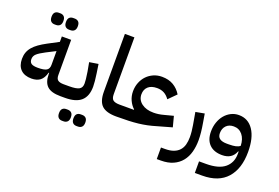

<svg xmlns="http://www.w3.org/2000/svg" viewBox="-124 -1131 2558 1763"><g transform="rotate(20 1155.5 -250.0)"><path d="M475 0Q384 0 344.5 -37.5Q305 -75 305 -154V-166H300Q285 -110 253 -85.5Q221 -61 169 -61Q100 -61 63 -98Q26 -135 26 -202Q26 -236 36 -264.5Q46 -293 67 -318Q88 -343 119.5 -365.5Q151 -388 194 -411L300 -467V-520H391V-176Q391 -140 409 -126.5Q427 -113 466 -113H499V-24ZM191 -174Q251 -174 275.5 -189Q300 -204 300 -242V-377L210 -331Q156 -303 132 -281.5Q108 -260 108 -229Q108 -200 126.5 -187Q145 -174 191 -174ZM340 -601Q317 -601 303.5 -615Q290 -629 290 -658Q290 -688 303.5 -701.5Q317 -715 340 -715H355Q378 -715 392 -701.5Q406 -688 406 -658Q406 -629 392 -615Q378 -601 355 -601ZM199 -601Q176 -601 162.5 -615Q149 -629 149 -658Q149 -688 162.5 -701.5Q176 -715 199 -715H214Q237 -715 251 -701.5Q265 -688 265 -658Q265 -629 251 -615Q237 -601 214 -601Z M475 -89 499 -113H520Q588 -113 616 -128.5Q644 -144 644 -185Q644 -202 641.5 -228Q639 -254 632 -297L616 -384L703 -398L716 -311Q728 -231 728 -185Q728 -91 677 -45.5Q626 0 520 0H475ZM707 207Q684 207 670.5 193Q657 179 657 150Q657 120 670.5 106.5Q684 93 707 93H722Q745 93 759 106.5Q773 120 773 150Q773 179 759 193Q745 207 722 207ZM566 207Q543 207 529.5 193Q516 179 516 150Q516 120 529.5 106.5Q543 93 566 93H581Q604 93 618 106.5Q632 120 632 150Q632 179 618 193Q604 207 581 207Z M1020 0Q922 0 879 -40.5Q836 -81 836 -176V-740H929V-185Q929 -143 948.5 -128Q968 -113 1013 -113H1046V-24L1021 0Z M1022 -89 1046 -113H1152V-118Q1123 -144 1104.5 -184Q1086 -224 1086 -271Q1086 -317 1102 -357Q1118 -397 1145.5 -425.5Q1173 -454 1210.5 -470.5Q1248 -487 1292 -487Q1358 -487 1404.5 -459.5Q1451 -432 1481 -383L1407 -309Q1383 -343 1353.5 -358.5Q1324 -374 1285 -374Q1229 -374 1198.5 -346.5Q1168 -319 1168 -271Q1168 -217 1212.5 -183.5Q1257 -150 1329 -150Q1378 -150 1428 -164L1516 -187L1543 -84L1405 -45Q1359 -31 1318.5 -22.5Q1278 -14 1234.5 -9Q1191 -4 1140 -2Q1089 0 1022 0Z M1504 127H1542Q1593 127 1627 114Q1661 101 1682 77.5Q1703 54 1712 21Q1721 -12 1721 -53Q1721 -80 1718 -109Q1715 -138 1710 -167L1689 -288L1775 -304L1789 -220Q1806 -123 1806 -54Q1806 8 1791.5 61.5Q1777 115 1745 155Q1713 195 1663 217.5Q1613 240 1543 240H1504Z M1876 127H1943Q2068 127 2127.5 77Q2187 27 2187 -58V-82H2182Q2151 1 2054 1Q1973 1 1929 -43.5Q1885 -88 1885 -169Q1885 -217 1899.5 -259Q1914 -301 1939.5 -331.5Q1965 -362 2000 -380Q2035 -398 2076 -398Q2167 -398 2218.5 -321.5Q2270 -245 2270 -108Q2270 56 2188.5 148Q2107 240 1947 240H1876ZM2079 -113Q2121 -113 2146.5 -119Q2172 -125 2187 -138Q2185 -204 2152.5 -244Q2120 -284 2067 -284Q2021 -284 1994 -256Q1967 -228 1967 -183Q1967 -146 1990.5 -129.5Q2014 -113 2059 -113Z"/></g></svg>

Font: IBM Plex Sans Arabic Medium
Style: Regular
Weight: 500
Designer: Mike Abbink, Paul van der Laan, Pieter van Rosmalen, Wael Morcos, Khajak Apelian
Foundry: Bold Monday
Version: Version 1.1